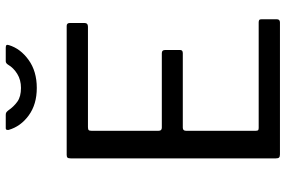

<svg xmlns="http://www.w3.org/2000/svg" viewBox="-183 -811 994 668"><g transform="rotate(-90 314.0 -477.0)"><path d="M97 -728Q97 -736 99.5 -739Q102 -742 109 -742H558Q568 -742 568 -731V-680Q568 -668 555 -668H206Q198 -668 195.5 -665.5Q193 -663 193 -656V-422Q193 -411 204 -411H463Q474 -411 474 -400V-347Q474 -338 463 -338H204Q193 -338 193 -327V-84Q193 -78 195 -76Q197 -74 203 -74H570Q576 -74 578.5 -72Q581 -70 581 -64V-11Q581 0 570 0H111Q103 0 100 -3Q97 -6 97 -14ZM482 -954Q489 -954 491 -951.5Q493 -949 491 -943Q479 -903 439.5 -874.5Q400 -846 342 -846Q285 -846 246.5 -874Q208 -902 196 -944V-948Q196 -954 202 -954H248Q254 -954 257 -952Q260 -950 264 -945Q277 -926 294.5 -913.5Q312 -901 342 -901Q370 -901 391 -914Q412 -927 423 -946Q428 -954 435 -954Z"/></g></svg>

Font: Libre Franklin
Style: Regular
Weight: 400
Designer: Pablo Impallari, Rodrigo Fuenzalida
Foundry: Impallari Type
Version: Version 1.001; ttfautohint (v1.4.1)